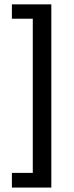

<svg xmlns="http://www.w3.org/2000/svg" viewBox="-20 -722 338 875"><path d="M34.2 65.9H129.4V-636.7H34.2V-702.1H213.9V132.8H34.2Z"/></svg>

Font: Shanti
Style: Regular
Weight: 400
Designer: vernon adams
Foundry: vernon adams
Version: Version 1.000